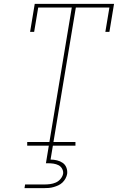

<svg xmlns="http://www.w3.org/2000/svg" viewBox="-20 -755 640 995"><path d="M121 0V-19H236L352 -716H178L157 -590H136L160 -735H571L547 -590H526L547 -716H373L257 -19H371V0ZM107 220 110 201H210Q225 201 240 199Q255 197 269 191Q283 185 293.5 172.5Q304 160 307 146Q309 132 302 119.5Q295 107 283 101Q271 95 257 93Q243 91 229 91H218L233 0H254L242 72Q259 72 275.5 76Q292 80 305 89Q318 98 324 113.5Q330 129 328 146Q326 158 319.5 170Q313 182 303.5 191Q294 200 282 205.5Q270 211 257.5 214.5Q245 218 232.5 219Q220 220 207 220Z"/></svg>

Font: Iosevka Slab Thin Extended
Style: Italic
Weight: 100
Width: 7
Italic angle: -9°
Monospace: yes
Designer: Belleve Invis
Foundry: Belleve Invis
Version: Version 11.1.0; ttfautohint (v1.8.3)